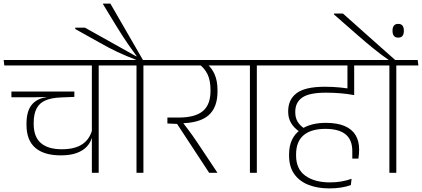

<svg xmlns="http://www.w3.org/2000/svg" viewBox="-38 -962 2349 1069"><path d="M511.5 -607.5H473.5V0H511.5ZM410.5 -597.5H635L631 -628H406.5ZM-14 -597.5H584.5L580.5 -628H-17.5ZM376 -452.5H25.5V-420.5H155.5L241 -422.5H376ZM300.5 -97Q353.5 -97 389.2 -110.2Q425 -123.5 445.8 -146.2Q466.5 -169 474 -197H477.5L475.5 -240.5Q461.5 -186.5 420 -158.8Q378.5 -131 306.5 -131Q229 -131 189.2 -165.8Q149.5 -200.5 149.5 -272.5V-277.5Q149.5 -327.5 165.8 -358.2Q182 -389 215.5 -403.2Q249 -417.5 301.5 -419.5L376 -422.5V-433H220V-421Q164 -412 136.8 -376.2Q109.5 -340.5 109.5 -273V-267Q109.5 -181.5 158.2 -139.2Q207 -97 300.5 -97Z M760.5 0V-607.5H722V0ZM883.5 -597.5 879.5 -628H599L603 -597.5ZM435 -808H381V-800.5L517 -724.5Q542 -710.5 566.2 -697.5Q590.5 -684.5 615.2 -673Q640 -661.5 666 -650.5Q692 -639.5 720.5 -628.5V-620.5H759V-626L576.5 -942H536V-938L607 -821.5Q624.5 -792.5 641.8 -766Q659 -739.5 678.2 -711.5Q697.5 -683.5 722.5 -650L721 -648Z M1271 -597.5 1267 -628H848L851.5 -597.5ZM1171.5 0V-2L1062 -166.5Q1047.5 -188 1034 -207.2Q1020.5 -226.5 1006.2 -245.2Q992 -264 976 -284.5V-297.5L894 -307.5V-274.5L948 -272L1126.5 0ZM1114.5 -605.5H1069.5Q1101.5 -582 1117.8 -547.8Q1134 -513.5 1134 -461.5V-455Q1134 -379 1091 -343.2Q1048 -307.5 956 -307.5H894L930 -275L963 -275.5Q1072.5 -276 1122.8 -319.8Q1173 -363.5 1173 -452V-459.5Q1173 -511.5 1157.2 -547.5Q1141.5 -583.5 1114.5 -605.5Z M1392 0V-607.5H1353.5V0ZM1515 -597.5 1511 -628H1230.5L1234.5 -597.5Z M1835 -597.5H2035.5L2031.5 -628H1831.5ZM1933.5 -608H1897V-484H1933.5ZM2044 -597.5 2040 -628H1483L1486.5 -597.5ZM1896.5 -609V-447L1934 -433V-609ZM1630 -228.5 1656 -247Q1630.5 -264.5 1618.2 -286Q1606 -307.5 1606 -336.5V-340Q1606 -392 1645 -419Q1684 -446 1776 -446Q1818.5 -446 1857.2 -442.8Q1896 -439.5 1934 -432.5V-463.5Q1895 -471 1854.5 -475Q1814 -479 1770.5 -479Q1661 -479 1613.8 -443.5Q1566.5 -408 1566.5 -343V-339.5Q1566.5 -304 1582.8 -276.8Q1599 -249.5 1630 -228.5ZM1915.5 68.5 1919.5 33.5Q1892 43.5 1861.8 48.5Q1831.5 53.5 1799 53.5Q1714 53.5 1662.2 16.5Q1610.5 -20.5 1610.5 -96V-102Q1610.5 -173.5 1652.2 -209Q1694 -244.5 1773.5 -244.5Q1849 -244.5 1886.2 -214Q1923.5 -183.5 1923.5 -121V-79H1957.5Q1959.5 -92.5 1960.5 -104.8Q1961.5 -117 1961.5 -130Q1961.5 -177.5 1941.2 -210.5Q1921 -243.5 1879.8 -260.8Q1838.5 -278 1776 -278Q1734.5 -278 1700.5 -269.2Q1666.5 -260.5 1641.5 -243.5L1635 -239.5Q1604.5 -218.5 1588 -184.2Q1571.5 -150 1571.5 -102V-95.5Q1571.5 -34 1600 6.5Q1628.5 47 1679 67Q1729.5 87 1795.5 87Q1830.5 87 1860.8 82.2Q1891 77.5 1915.5 68.5Z M2168.5 0V-607.5H2130V0ZM2291.5 -597.5 2287.5 -628H2007L2011 -597.5ZM1821.5 -886.5V-881.5L1957.5 -762.5Q1979.5 -743 2000.5 -725.5Q2021.5 -708 2041.8 -691.5Q2062 -675 2083 -659.2Q2104 -643.5 2127 -627.5V-620.5H2164.5V-626Q2147.5 -641 2118.2 -667Q2089 -693 2054 -724Q2019 -755 1983.8 -786.5Q1948.5 -818 1918.8 -844.5Q1889 -871 1871.5 -886.5ZM2179 -752.5Q2196 -752.5 2203.2 -762.5Q2210.5 -772.5 2210.5 -789V-792.5Q2210.5 -809 2203.2 -819Q2196 -829 2179 -829Q2162.5 -829 2155 -819Q2147.5 -809 2147.5 -792.5V-789Q2147.5 -772.5 2155 -762.5Q2162.5 -752.5 2179 -752.5Z"/></svg>

Font: Anek Devanagari Medium ExtraLight
Style: Regular
Weight: 250
Version: Version 1.003